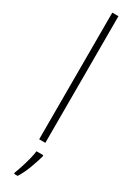

<svg xmlns="http://www.w3.org/2000/svg" viewBox="-260 -769 708 998"><g transform="rotate(30 94.0 -269.5)"><path d="M113 0H76V-760H113ZM136 70Q126 105 110.5 146.5Q95 188 74 221H53V212Q60 195 69 167Q78 139 85.5 110Q93 81 95 61H136Z"/></g></svg>

Font: Noto Sans Telugu Condensed ExtraLight
Style: Regular
Weight: 200
Width: 3
Designer: Jelle Bosma - Monotype Design Team
Foundry: Monotype Imaging Inc.
Version: Version 2.005; ttfautohint (v1.8.4.7-5d5b)